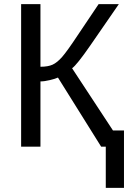

<svg xmlns="http://www.w3.org/2000/svg" viewBox="-20 -708 623 927"><path d="M82 -688V0H175.3V-314.9C188 -314.9 203.2 -317.1 220.9 -321.3C238.7 -325.5 251.6 -329.6 259.8 -333.5L468.3 0H490.7V199.2H578.6V-78.1H525.4L328.1 -378.4C343.8 -389.8 372.9 -426.3 415.5 -487.8L553.7 -688H456.1L356 -539.1C321.1 -486.3 295.7 -450.9 279.8 -432.9C263.8 -414.8 248.5 -402.4 233.9 -395.8C219.2 -389.1 199.7 -385.7 175.3 -385.7V-688Z"/></svg>

Font: Arimo
Style: Regular
Weight: 400
Designer: Steve Matteson
Foundry: Monotype Imaging Inc.
Version: Version 1.32